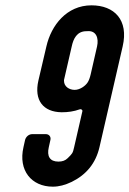

<svg xmlns="http://www.w3.org/2000/svg" viewBox="-20 -694 485 720"><path d="M323 -674C230 -674 172 -599 154 -520L124 -392C107 -318 142 -274 211 -273C235 -273 257 -276 279 -284C284 -286 290 -282 289 -277L258 -142C253 -119 251 -118 234 -101C225 -92 214 -88 199 -88C167 -88 155 -108 163 -142L169 -169C172 -181 164 -191 152 -191H101C88 -191 77 -181 74 -169L68 -142C48 -55 98 6 178 6C201 6 224 0 249 -12C304 -39 339 -82 353 -142L440 -520C463 -619 409 -674 323 -674ZM344 -520 320 -415C317 -402 313 -391 308 -384C300 -372 280 -357 260 -357C240 -357 220 -369 220 -391V-394C230 -436 239 -478 249 -520C255 -548 268 -577 304 -577H306C341 -581 351 -551 344 -520Z"/></svg>

Font: DIN Rundschrift
Style: EngKursiv
Weight: 400
Width: 3
Version: Version 1.027